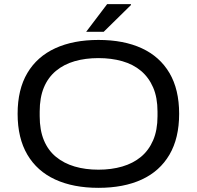

<svg xmlns="http://www.w3.org/2000/svg" viewBox="-20 -891 946 923"><path d="M453.2 12Q332.6 12 245.5 -28Q158.4 -68 111.5 -147.5Q64.7 -227 64.7 -344Q64.7 -461 111.5 -540Q158.4 -619 245.5 -659Q332.6 -699 453.2 -699Q574.8 -699 661.5 -659Q748.1 -619 794.7 -540Q841.2 -461 841.2 -344Q841.2 -227 794.7 -147.5Q748.1 -68 661.5 -28Q574.8 12 453.2 12ZM453.2 -75.3Q515.7 -75.3 567.7 -90.5Q619.7 -105.7 657.5 -136.9Q695.2 -168.1 716.2 -216.8Q737.2 -265.5 737.2 -332.5V-354.5Q737.2 -422 716.2 -470.5Q695.2 -518.9 657.7 -550.4Q620.1 -581.9 567.9 -596.8Q515.7 -611.7 453.2 -611.7Q390.7 -611.7 339 -596.8Q287.3 -581.9 249.2 -550.4Q211.2 -518.9 191 -470.5Q170.8 -422 170.8 -354.5V-332.5Q170.8 -265.5 191 -216.8Q211.2 -168.1 249.2 -136.9Q287.3 -105.7 339 -90.5Q390.7 -75.3 453.2 -75.3ZM394.3 -738.2 495.1 -871.2H608.9L609.9 -867.2L478.6 -738.2Z"/></svg>

Font: Archivo SemiBold SemiExpanded
Style: Regular
Weight: 600
Width: 6
Version: Version 2.001